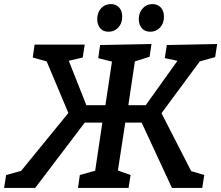

<svg xmlns="http://www.w3.org/2000/svg" viewBox="-45 -918 1081 938"><path d="M-25 0 -15 -63 58 -83 289 -366 183 -618 115 -637 124 -700H369L359 -637L291 -621L377 -404H470L502 -617L435 -634L444 -698L695 -703L686 -641L614 -618L582 -404H667L822 -621L760 -634L770 -698L1016 -703L1006 -639L931 -618L744 -365L889 -82L953 -63L943 0H795L647 -319H567L531 -85L593 -63L583 0H336L345 -63L420 -84L455 -319H369L127 0ZM485 -763Q459 -763 444.5 -780Q430 -797 430 -825Q430 -856 448.5 -877Q467 -898 496 -898Q522 -898 537 -881.5Q552 -865 552 -836Q552 -804 533 -783.5Q514 -763 485 -763ZM689 -763Q663 -763 648 -780Q633 -797 633 -825Q633 -856 652 -877Q671 -898 700 -898Q725 -898 740.5 -881.5Q756 -865 756 -836Q756 -804 737 -783.5Q718 -763 689 -763Z"/></svg>

Font: Bitter SemiBold
Style: Italic
Weight: 600
Italic angle: -9°
Designer: Sol Matas, and Bitter project Authors
Foundry: Sol Matas
Version: Version 2.001